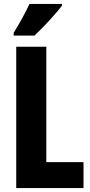

<svg xmlns="http://www.w3.org/2000/svg" viewBox="-20 -950 456 970"><path d="M293 -921V-930H129C108 -886 82 -837 49 -784V-770H154C202 -815 266 -885 293 -921ZM62 0H402V-131H214V-714H62Z"/></svg>

Font: Noto Sans Khmer UI ExtraCondensed ExtraBold
Style: Regular
Weight: 800
Width: 2
Designer: Danh Hong and the Monotype Design Team
Foundry: Monotype Imaging Inc.
Version: Version 2.002